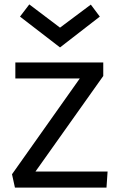

<svg xmlns="http://www.w3.org/2000/svg" viewBox="-20 -847 540 867"><path d="M47.4 0H460.9L465.8 -72.3H140.1L446.3 -503.9V-564.9H49.3V-492.7H340.3L34.2 -60.1ZM251 -632.8 430.7 -772 390.1 -826.2 251 -722.2 112.3 -827.1 70.3 -772Z"/></svg>

Font: Duru Sans
Style: Regular
Weight: 400
Designer: Onur Yazıcıgil
Foundry: Onur Yazıcıgil
Version: Version 1.002